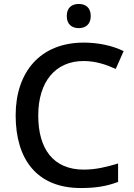

<svg xmlns="http://www.w3.org/2000/svg" viewBox="-20 -939 675 969"><path d="M378 -919C344 -919 317 -902 317 -858C317 -815 344 -797 378 -797C410 -797 438 -815 438 -858C438 -902 410 -919 378 -919ZM402 -631C465 -631 518 -612 564 -591L604 -681C547 -709 475 -724 403 -724C181 -724 59 -573 59 -357C59 -134 167 10 388 10C466 10 521 0 576 -21V-114C520 -97 465 -83 403 -83C249 -83 173 -187 173 -356C173 -527 260 -631 402 -631Z"/></svg>

Font: Noto Sans Georgian Medium
Style: Regular
Weight: 500
Designer: Monotype Design Team, Akaki Razmadze
Foundry: Google LLC
Version: Version 2.005